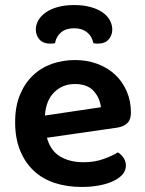

<svg xmlns="http://www.w3.org/2000/svg" viewBox="-20 -726 574 761"><path d="M166 -180Q180 -129 218 -106Q256 -83 312 -83Q354 -83 389.5 -95.5Q425 -108 447 -122Q461 -114 470 -100Q479 -86 479 -70Q479 -50 465.5 -34.5Q452 -19 428.5 -8Q405 3 373 9Q341 15 304 15Q245 15 196.5 -1Q148 -17 113.5 -49.5Q79 -82 59.5 -130Q40 -178 40 -242Q40 -304 59 -350Q78 -396 110.5 -427Q143 -458 186 -473Q229 -488 277 -488Q326 -488 367 -472.5Q408 -457 437 -429.5Q466 -402 482.5 -363.5Q499 -325 499 -280Q499 -252 484.5 -238Q470 -224 444 -220ZM277 -393Q228 -393 195 -360.5Q162 -328 158 -268L380 -301Q376 -338 351 -365.5Q326 -393 277 -393ZM274 -614Q242 -614 222.5 -598Q203 -582 198 -555Q193 -554 189 -553.5Q185 -553 180 -553Q151 -553 136.5 -569.5Q122 -586 122 -609Q122 -628 132 -645.5Q142 -663 161 -676.5Q180 -690 208.5 -698Q237 -706 274 -706Q311 -706 339.5 -698Q368 -690 387 -676.5Q406 -663 415.5 -645.5Q425 -628 425 -609Q425 -586 410.5 -569.5Q396 -553 367 -553Q360 -553 350 -555Q345 -582 325 -598Q305 -614 274 -614Z"/></svg>

Font: Baloo Paaji 2 SemiBold
Style: Regular
Weight: 600
Designer: Shuchita Grover, Noopur Datye and Ek Type
Foundry: Ek Type
Version: Version 1.640;hotconv 1.0.111;makeotfexe 2.5.65597; ttfautoh